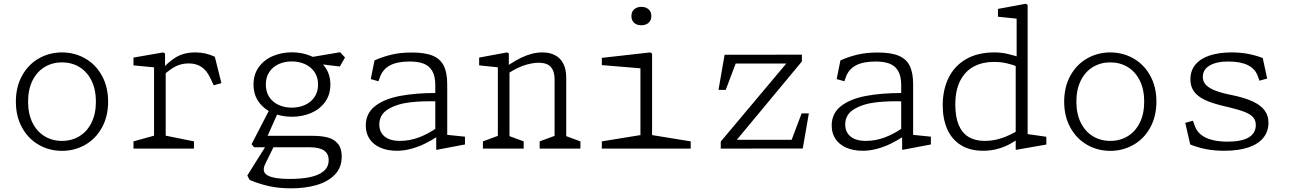

<svg xmlns="http://www.w3.org/2000/svg" viewBox="-20 -791 6860 1022"><path d="M64.5 -250Q64.5 -328.5 97.5 -388.2Q130.5 -448 186.8 -480Q243 -512 310 -512Q377 -512 433.2 -480Q489.5 -448 522.5 -388.2Q555.5 -328.5 555.5 -250Q555.5 -171.5 522.5 -111.8Q489.5 -52 433.2 -20Q377 12 310 12Q243 12 186.8 -20Q130.5 -52 97.5 -111.8Q64.5 -171.5 64.5 -250ZM490.5 -250Q490.5 -315 467 -362.2Q443.5 -409.5 402.5 -434.2Q361.5 -459 310 -459Q258.5 -459 217.5 -434.2Q176.5 -409.5 153 -362.2Q129.5 -315 129.5 -250Q129.5 -185 153 -137.8Q176.5 -90.5 217.5 -65.8Q258.5 -41 310 -41Q361.5 -41 402.5 -65.8Q443.5 -90.5 467 -137.8Q490.5 -185 490.5 -250Z M690.5 -38.5 811.5 -72 800 -45V-457.5L822 -430.5L690.5 -443V-484.5L848.5 -512L858.5 -506V-426.5L862 -419.5V-40L846.5 -72L1012.5 -38.5V0H690.5ZM986.5 -453.5H985Q939 -453.5 903.5 -431.5Q868 -409.5 836 -377L835.5 -376.5V-414.5Q872 -458.5 915 -485.2Q958 -512 1021 -512Q1048.5 -512 1073.5 -506.2Q1098.5 -500.5 1123.5 -489L1158.5 -348.5L1117.5 -337L1101.5 -371.5Q1082 -414.5 1053.8 -433.8Q1025.5 -453 986.5 -453.5Z M1308.5 166.5 1296.5 143 1398.5 -19.5H1441.5L1392 81.5Q1371 124.5 1405 143Q1439 161.5 1521 161.5Q1584.5 161.5 1630.8 151.8Q1677 142 1703.2 119.8Q1729.5 97.5 1729.5 61.5Q1729.5 27 1704.5 10Q1679.5 -7 1631 -7H1332.5L1319 -23.5L1419 -216.5L1461.5 -196L1398 -53.5L1389 -68H1645.5Q1692.5 -68 1726 -58.8Q1759.5 -49.5 1779.2 -25.2Q1799 -1 1799 42Q1799 101.5 1761.5 139.5Q1724 177.5 1663.2 194.5Q1602.5 211.5 1531 211.5Q1461.5 211.5 1408.2 199Q1355 186.5 1308.5 166.5ZM1329.5 -341Q1329.5 -395.5 1357.8 -434.2Q1386 -473 1432.8 -492.8Q1479.5 -512.5 1534 -512.5Q1588.5 -512.5 1635.2 -492.8Q1682 -473 1710.2 -434.2Q1738.5 -395.5 1738.5 -341Q1738.5 -286.5 1710.2 -247.8Q1682 -209 1635.2 -189.2Q1588.5 -169.5 1534 -169.5Q1479.5 -169.5 1432.8 -189.2Q1386 -209 1357.8 -247.8Q1329.5 -286.5 1329.5 -341ZM1673 -341Q1673 -380 1654 -407.8Q1635 -435.5 1603 -449.8Q1571 -464 1533 -464Q1495 -464 1463.5 -449.8Q1432 -435.5 1413.5 -407.8Q1395 -380 1395 -341Q1395 -302 1413.5 -274.2Q1432 -246.5 1463.5 -232.2Q1495 -218 1533 -218Q1571 -218 1603 -232.2Q1635 -246.5 1654 -274.2Q1673 -302 1673 -341ZM1660 -452.5 1622 -484.5 1790.5 -513 1816.5 -485 1789 -437Z M2302 -68.5 2297 -79.5V-337.5Q2297 -386 2280.5 -413.8Q2264 -441.5 2233.5 -452.8Q2203 -464 2157 -463.5Q2092.5 -463 2055 -442.5Q2017.5 -422 2003 -382L1994.5 -358.5L1953.5 -370L1973.5 -469.5Q2017 -489 2064 -500.2Q2111 -511.5 2172.5 -511.5Q2242.5 -511.5 2283.2 -494.5Q2324 -477.5 2342.2 -440.8Q2360.5 -404 2360.5 -343V-50L2338 -75.5L2455 -63.5V-22L2307 6H2302ZM1927 -122.5Q1927 -187.5 1976.2 -226Q2025.5 -264.5 2108.5 -280.2Q2191.5 -296 2301 -296L2314.5 -251Q2234.5 -254.5 2164.2 -246.5Q2094 -238.5 2046.5 -210Q1999 -181.5 1999 -128Q1999 -101 2012 -81.2Q2025 -61.5 2049.5 -51.2Q2074 -41 2108.5 -41Q2159.5 -41 2208.8 -59.2Q2258 -77.5 2308.5 -112.5V-64.5L2305.5 -62.5Q2274 -42 2240 -25.5Q2206 -9 2168.2 1.2Q2130.5 11.5 2093 11.5Q2042 11.5 2004.5 -5Q1967 -21.5 1947 -51.8Q1927 -82 1927 -122.5Z M2852.5 -38.5 2943.5 -72 2932 -45V-367Q2932 -400.5 2921.5 -420.5Q2911 -440.5 2892.5 -448.8Q2874 -457 2847 -457Q2817.5 -457 2778.5 -445.8Q2739.5 -434.5 2693 -405.5Q2685 -400.5 2676.8 -395Q2668.5 -389.5 2660.5 -383.5L2665.5 -429.5Q2674.5 -436 2679 -439Q2683.5 -442 2692 -448Q2724 -469 2753.2 -483.2Q2782.5 -497.5 2810.8 -504.8Q2839 -512 2866.5 -512Q2906 -512 2934.5 -497.2Q2963 -482.5 2978.5 -452.2Q2994 -422 2994 -376.5V-40L2978.5 -72L3069.5 -38.5V0H2852.5ZM2550.5 -38.5 2641.5 -72 2630 -45V-457.5L2652 -430.5L2530.5 -443V-484.5L2678.5 -512L2688.5 -507V-426.5L2692 -419.5V-40L2676.5 -72L2767.5 -38.5V0H2550.5Z M3183.5 -38.5 3404.5 -74.5 3389 -42.5V-452.5L3411 -425.5L3183.5 -444.5V-483L3441 -512L3451 -506V-42.5L3435.5 -74.5L3656.5 -38.5V0H3183.5ZM3341 -705.5Q3341 -728.5 3355.8 -741.5Q3370.5 -754.5 3394 -754.5Q3417.5 -754.5 3432.2 -741.5Q3447 -728.5 3447 -705.5Q3447 -682.5 3432.2 -669.5Q3417.5 -656.5 3394 -656.5Q3378.5 -656.5 3366.5 -662.2Q3354.5 -668 3347.8 -679.2Q3341 -690.5 3341 -705.5Z M3816.5 -37.5 4170 -458.5 4184 -453H3875.5L3902.5 -470L3843 -312.5H3804.5L3837 -499.5L4248.5 -500V-464L3888 -30L3881 -47H4214.5L4187.5 -30L4247 -187.5H4285.5L4253 -0.5L3816.5 0Z M4782 -68.5 4777 -79.5V-337.5Q4777 -386 4760.5 -413.8Q4744 -441.5 4713.5 -452.8Q4683 -464 4637 -463.5Q4572.5 -463 4535 -442.5Q4497.5 -422 4483 -382L4474.5 -358.5L4433.5 -370L4453.5 -469.5Q4497 -489 4544 -500.2Q4591 -511.5 4652.5 -511.5Q4722.5 -511.5 4763.2 -494.5Q4804 -477.5 4822.2 -440.8Q4840.5 -404 4840.5 -343V-50L4818 -75.5L4935 -63.5V-22L4787 6H4782ZM4407 -122.5Q4407 -187.5 4456.2 -226Q4505.5 -264.5 4588.5 -280.2Q4671.5 -296 4781 -296L4794.5 -251Q4714.5 -254.5 4644.2 -246.5Q4574 -238.5 4526.5 -210Q4479 -181.5 4479 -128Q4479 -101 4492 -81.2Q4505 -61.5 4529.5 -51.2Q4554 -41 4588.5 -41Q4639.5 -41 4688.8 -59.2Q4738 -77.5 4788.5 -112.5V-64.5L4785.5 -62.5Q4754 -42 4720 -25.5Q4686 -9 4648.2 1.2Q4610.5 11.5 4573 11.5Q4522 11.5 4484.5 -5Q4447 -21.5 4427 -51.8Q4407 -82 4407 -122.5Z M5386.5 -455.5 5391.5 -467V-715L5414 -689.5L5292 -702V-743.5L5440 -771L5450 -765V-55L5427.5 -80.5L5549.5 -63V-21.5L5391.5 6H5386.5ZM5419 -482.5V-427L5402.5 -434Q5369 -447.5 5337.2 -454.5Q5305.5 -461.5 5270 -461.5Q5211.5 -461.5 5165.5 -438Q5119.5 -414.5 5092.2 -363.5Q5065 -312.5 5065 -234Q5065 -168.5 5083.2 -125.5Q5101.5 -82.5 5136.2 -61.8Q5171 -41 5221.5 -41Q5269 -41 5314 -56.5Q5359 -72 5402.5 -99Q5409 -103 5415.5 -107V-63Q5386 -41 5356.8 -25Q5327.5 -9 5291.5 1.2Q5255.5 11.5 5213.5 11.5Q5141.5 11.5 5093.2 -19.5Q5045 -50.5 5021.5 -104.8Q4998 -159 4998 -230.5Q4998 -312.5 5029 -376.2Q5060 -440 5122 -476Q5184 -512 5273 -512Q5308.5 -512 5341.8 -504.5Q5375 -497 5419 -482.5Z M5644.5 -250Q5644.5 -328.5 5677.5 -388.2Q5710.5 -448 5766.8 -480Q5823 -512 5890 -512Q5957 -512 6013.2 -480Q6069.5 -448 6102.5 -388.2Q6135.5 -328.5 6135.5 -250Q6135.5 -171.5 6102.5 -111.8Q6069.5 -52 6013.2 -20Q5957 12 5890 12Q5823 12 5766.8 -20Q5710.5 -52 5677.5 -111.8Q5644.5 -171.5 5644.5 -250ZM6070.5 -250Q6070.5 -315 6047 -362.2Q6023.5 -409.5 5982.5 -434.2Q5941.5 -459 5890 -459Q5838.5 -459 5797.5 -434.2Q5756.5 -409.5 5733 -362.2Q5709.5 -315 5709.5 -250Q5709.5 -185 5733 -137.8Q5756.5 -90.5 5797.5 -65.8Q5838.5 -41 5890 -41Q5941.5 -41 5982.5 -65.8Q6023.5 -90.5 6047 -137.8Q6070.5 -185 6070.5 -250Z M6315.5 -22 6289 -137 6330 -148.5 6340 -120.5Q6350 -92 6373.2 -73.8Q6396.5 -55.5 6431 -46.5Q6465.5 -37.5 6510.5 -37Q6586.5 -36.5 6625.5 -58.8Q6664.5 -81 6664.5 -125.5Q6664.5 -150 6651 -166Q6637.5 -182 6606.8 -194.5Q6576 -207 6519.5 -220.5L6498 -225.5Q6433 -240.5 6393.5 -259.2Q6354 -278 6335.2 -304.5Q6316.5 -331 6316.5 -368.5Q6316.5 -416 6343.8 -448Q6371 -480 6420.2 -496Q6469.5 -512 6536 -512Q6583 -512 6623.8 -504.2Q6664.5 -496.5 6701.5 -482L6725 -373L6684 -361.5L6673.5 -389.5Q6660.5 -424.5 6623 -443.8Q6585.5 -463 6522 -463.5Q6458 -464.5 6420.2 -443Q6382.5 -421.5 6382.5 -381.5Q6382.5 -360.5 6395 -344Q6407.5 -327.5 6436.8 -314Q6466 -300.5 6515 -289.5L6530 -286.5Q6604.5 -271.5 6648.5 -250.8Q6692.5 -230 6712.2 -202.5Q6732 -175 6732 -137.5Q6732 -93 6706.2 -59.5Q6680.5 -26 6627.8 -7.2Q6575 11.5 6496 11.5Q6443 11.5 6399 2.8Q6355 -6 6315.5 -22Z"/></svg>

Font: Monaspace Xenon Var
Style: Regular
Weight: 400
Designer: Riley Cran and the Lettermatic Team
Version: Version 1.000 (Monaspace Xenon Var)